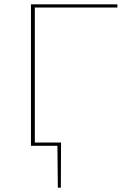

<svg xmlns="http://www.w3.org/2000/svg" viewBox="-20 -678 634 893"><path d="M142 -643V-15H264L263 195H249L247 0H124V-658H526V-643Z"/></svg>

Font: Ysabeau Thin
Style: Regular
Weight: 200
Designer: Christian Thalmann (Catharsis Fonts)
Version: Version 0.003